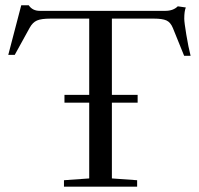

<svg xmlns="http://www.w3.org/2000/svg" viewBox="-20 -704 752 724"><path d="M221.2 0V-24.4L316.4 -31.2V-316.9H223.1V-346.2H316.4V-633.8H169.9Q135.7 -633.8 119.4 -626.7Q103 -619.6 91.8 -599.1L35.6 -497.1H11.2L60.1 -684.1H88.4Q102.5 -663.1 129.9 -663.1H603.5Q633.3 -663.1 650.4 -680.2L680.7 -675.8Q674.8 -662.1 674.8 -633.3Q674.8 -620.1 682.6 -573Q690.4 -525.9 698.7 -493.7H674.3L631.8 -598.6Q623 -620.1 607.4 -627Q591.8 -633.8 561 -633.8H401.9V-346.2H499V-316.9H401.9V-31.2L497.1 -24.4V0Z"/></svg>

Font: Elstob 18pt
Style: Regular
Weight: 400
Designer: Peter S. Baker
Version: Version 1.015